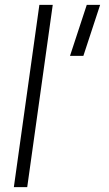

<svg xmlns="http://www.w3.org/2000/svg" viewBox="-20 -770 450 790"><path d="M37 0 142 -750H197L92 0ZM268 -540 337 -750H392L323 -540Z"/></svg>

Font: Mohave Light Light
Style: Italic
Weight: 300
Italic angle: -8°
Version: Version 2.003